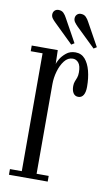

<svg xmlns="http://www.w3.org/2000/svg" viewBox="-80 -724 436 766"><g transform="rotate(10 137.5 -341.0)"><path d="M13 0V-23H61V-500.5H13V-523.5H118.5L120 -467.5Q121 -473.5 129.2 -487.8Q137.5 -502 152.8 -514.5Q168 -527 190 -527Q214 -527 229 -509.8Q244 -492.5 251.5 -463.8Q259 -435 259 -399.5Q259 -377.5 251.8 -365.8Q244.5 -354 231 -354Q218 -354 211 -364.5Q204 -375 204 -393Q204 -404 207.2 -412Q210.5 -420 213.8 -428.8Q217 -437.5 217 -450.5Q217 -477 207.5 -488.8Q198 -500.5 184 -500.5Q164 -500.5 150 -482.5Q136 -464.5 128.5 -438.2Q121 -412 121 -386.5V-23H170V0ZM258 -554.5 180.5 -629.5Q173 -637 167.8 -644.2Q162.5 -651.5 162.5 -659.5Q162.5 -669.5 168.8 -675.8Q175 -682 184 -682Q197.5 -682 205.2 -674Q213 -666 218 -656L270 -562ZM167.5 -554.5 90.5 -629.5Q82.5 -637 77.2 -644.2Q72 -651.5 72 -659.5Q72 -669.5 78.2 -675.8Q84.5 -682 94 -682Q107 -682 114.8 -674Q122.5 -666 127.5 -656L179.5 -562Z"/></g></svg>

Font: Imbue 48pt Light
Style: Regular
Weight: 300
Designer: Tyler Finck
Foundry: Etcetera Type Company
Version: Version 1.102